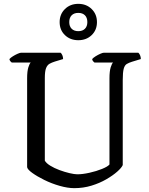

<svg xmlns="http://www.w3.org/2000/svg" viewBox="-20 -978 775 998"><path d="M366 0Q332 0 290 -12Q248 -24 210.5 -42.5Q173 -61 148 -79Q123 -97 121 -109V-571Q121 -608 127.5 -628.5Q134 -649 140 -653H41Q38 -655 34 -659.5Q30 -664 29 -671Q35 -678 47 -685.5Q59 -693 71.5 -698.5Q84 -704 90 -704H295Q300 -700 304 -691Q308 -682 308 -671L265 -658Q249 -653 237.5 -646.5Q226 -640 219.5 -624Q213 -608 213 -572V-143Q220 -130 241 -117Q262 -104 289 -94Q316 -84 341.5 -78Q367 -72 382 -72Q409 -72 445 -80Q481 -88 510.5 -100Q540 -112 549 -123V-571Q549 -608 555.5 -628.5Q562 -649 568 -653H471Q468 -655 464 -659.5Q460 -664 459 -671Q465 -678 477 -685.5Q489 -693 501.5 -698.5Q514 -704 520 -704H699Q704 -700 708 -691Q712 -682 712 -671L666 -657Q650 -652 639 -645.5Q628 -639 623 -620.5Q618 -602 618 -562V-120Q612 -106 589.5 -86Q567 -66 532.5 -46Q498 -26 455.5 -13Q413 0 366 0ZM387 -769Q345 -769 317.5 -795.5Q290 -822 290 -863Q290 -904 317.5 -931Q345 -958 387 -958Q429 -958 456.5 -931Q484 -904 484 -863Q484 -822 456.5 -795.5Q429 -769 387 -769ZM387 -816Q409 -816 421.5 -828.5Q434 -841 434 -863Q434 -886 421.5 -898.5Q409 -911 387 -911Q365 -911 352.5 -898.5Q340 -886 340 -863Q340 -841 352.5 -828.5Q365 -816 387 -816Z"/></svg>

Font: Texturina 72pt Medium
Style: Regular
Weight: 500
Designer: Guillermo Torres Carreño
Foundry: Omnibus-Type
Version: Version 1.002; ttfautohint (v1.8.3)